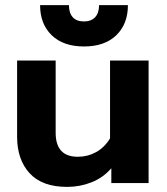

<svg xmlns="http://www.w3.org/2000/svg" viewBox="-20 -717 655 752"><path d="M137 -697H250Q250 -666 265 -649.5Q280 -633 309 -633Q337 -633 352.5 -649.5Q368 -666 368 -697H481Q481 -623 435.5 -579Q390 -535 309 -535Q228 -535 182.5 -579Q137 -623 137 -697ZM47 -181V-480H198V-197Q198 -103 285 -103Q323 -103 356 -121Q389 -139 411 -175V-480H562V0H416V-58Q384 -21 338.5 -3Q293 15 243 15Q145 15 96 -38.5Q47 -92 47 -181Z"/></svg>

Font: Prompt SemiBold
Style: Regular
Weight: 600
Designer: Katatrad Team
Foundry: CadsonDemak
Version: Version 1.001